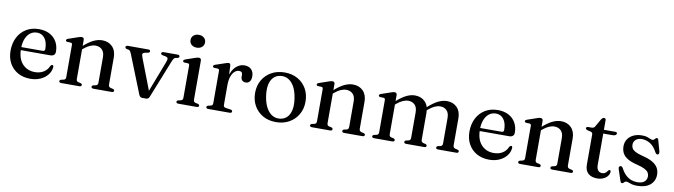

<svg xmlns="http://www.w3.org/2000/svg" viewBox="-35 -1270 6526 1860"><g transform="rotate(10 3228.0 -340.5)"><path d="M474 -290Q474 -268.5 461.5 -257.2Q449 -246 424.5 -246H106V-276H344.5Q368 -276 368 -296.5Q368 -365 339.2 -402.8Q310.5 -440.5 263 -440.5Q225 -440.5 196.2 -418.8Q167.5 -397 151.5 -357.2Q135.5 -317.5 135.5 -263Q135.5 -163.5 183 -111.8Q230.5 -60 307 -60Q356.5 -60 392.8 -83Q429 -106 443.5 -144Q449.5 -151.5 453.5 -154.5Q457.5 -157.5 462 -157.5Q468.5 -157.5 471.5 -152Q474.5 -146.5 474 -139Q471 -97.5 444.5 -63.2Q418 -29 373.8 -8.8Q329.5 11.5 273.5 11.5Q204 11.5 151.2 -17.8Q98.5 -47 68.8 -100Q39 -153 39 -224.5Q39 -297.5 68 -354.5Q97 -411.5 150.2 -444.2Q203.5 -477 276.5 -477Q337 -477 381.5 -453.2Q426 -429.5 450 -387.2Q474 -345 474 -290Z M719 -449V-65.5Q719 -52.5 724 -46Q729 -39.5 738.5 -37L761.5 -32Q776.5 -27 776.5 -16Q776.5 0 754.5 0H576Q565.5 0 560.5 -4.2Q555.5 -8.5 555.5 -15.5Q555.5 -21 559.2 -25Q563 -29 571.5 -31.5L596 -37Q605.5 -39.5 610.2 -46Q615 -52.5 615 -65V-380.5Q615 -391 611.5 -395.8Q608 -400.5 600 -401.5L565.5 -403Q557.5 -404 554 -407.5Q550.5 -411 550.5 -416Q550.5 -422.5 554.5 -426.2Q558.5 -430 569 -434L655 -463.5Q669.5 -469 678.8 -471.2Q688 -473.5 695.5 -473.5Q707.5 -473.5 713.2 -467Q719 -460.5 719 -449ZM705.5 -344 687 -362.5 708.5 -381.5Q767.5 -434.5 812 -455.8Q856.5 -477 897 -477Q959.5 -477 997.5 -438Q1035.5 -399 1035.5 -331V-67.5Q1035.5 -53.5 1041 -46.5Q1046.5 -39.5 1057 -36.5L1078.5 -31.5Q1086.5 -29.5 1090.5 -25.5Q1094.5 -21.5 1094.5 -15.5Q1094.5 -8.5 1089.5 -4.2Q1084.5 0 1073.5 0H894.5Q872.5 0 872.5 -16Q872.5 -27 887.5 -32L911.5 -37Q922 -39.5 926.8 -46.8Q931.5 -54 931.5 -67.5V-315.5Q931.5 -365.5 906.8 -390.2Q882 -415 841.5 -415Q816.5 -415 787.8 -402.5Q759 -390 726.5 -362.5Z M1411.5 5.5H1375.5Q1363.5 5.5 1355.2 -0.8Q1347 -7 1342 -19.5L1191.5 -397Q1183.5 -416 1177.8 -422.8Q1172 -429.5 1164 -431L1145 -435Q1136 -437.5 1132.5 -441.2Q1129 -445 1129 -451.5Q1129 -458.5 1134.5 -462.8Q1140 -467 1149.5 -467H1350.5Q1371 -467 1371 -451.5Q1371 -445.5 1367.2 -441.5Q1363.5 -437.5 1353.5 -435.5L1332.5 -431.5Q1307.5 -427 1303 -416.2Q1298.5 -405.5 1309.5 -377.5L1435.5 -51L1413 -38L1543 -376.5Q1554 -405 1549.2 -416.2Q1544.5 -427.5 1520 -431.5L1498.5 -435.5Q1489 -437.5 1485 -441.2Q1481 -445 1481 -451.5Q1481 -459 1486.5 -463Q1492 -467 1501.5 -467H1640Q1649.5 -467 1655 -462.8Q1660.5 -458.5 1660.5 -451.5Q1660.5 -445.5 1657 -441.5Q1653.5 -437.5 1643.5 -435L1625 -432Q1615.5 -430 1608 -419.8Q1600.5 -409.5 1590.5 -383.5L1444.5 -17.5Q1439 -4 1430.5 0.8Q1422 5.5 1411.5 5.5Z M1871.5 -449V-65.5Q1871.5 -52.5 1876.5 -46Q1881.5 -39.5 1891 -37L1914 -32Q1922.5 -29.5 1926.5 -25.5Q1930.5 -21.5 1930.5 -15.5Q1930.5 -8.5 1925.5 -4.2Q1920.5 0 1909.5 0H1728.5Q1718 0 1712.8 -4.2Q1707.5 -8.5 1707.5 -15.5Q1707.5 -21 1711.5 -25Q1715.5 -29 1723.5 -31.5L1748 -37Q1757.5 -39.5 1762.5 -46Q1767.5 -52.5 1767.5 -65V-380.5Q1767.5 -391 1764 -395.8Q1760.5 -400.5 1752 -401.5L1718 -403Q1710 -404 1706.5 -407.5Q1703 -411 1703 -416Q1703 -422.5 1707 -426.2Q1711 -430 1721 -434L1807 -463.5Q1822.5 -469 1831.5 -471.2Q1840.5 -473.5 1847 -473.5Q1859.5 -473.5 1865.5 -467Q1871.5 -460.5 1871.5 -449ZM1809 -565.5Q1777.5 -565.5 1757.8 -583.2Q1738 -601 1738 -628.5Q1738 -656.5 1757.8 -674Q1777.5 -691.5 1809 -691.5Q1841 -691.5 1861 -674Q1881 -656.5 1881 -628.5Q1881 -601 1861 -583.2Q1841 -565.5 1809 -565.5Z M2149.5 -259Q2149.5 -330 2170.2 -378.5Q2191 -427 2224.2 -452Q2257.5 -477 2295 -477Q2339.5 -477 2364 -452.5Q2388.5 -428 2388.5 -384.5Q2388.5 -350.5 2373.8 -333Q2359 -315.5 2336 -315.5Q2313 -315.5 2300.2 -328.5Q2287.5 -341.5 2287.5 -364.5V-381.5Q2287.5 -398.5 2279.5 -406.8Q2271.5 -415 2253.5 -415Q2232 -415 2211.8 -397.8Q2191.5 -380.5 2178.8 -346Q2166 -311.5 2166 -259ZM2160.5 -449 2166 -327.5V-65.5Q2166 -53.5 2171.5 -47.2Q2177 -41 2190.5 -39L2235.5 -32.5Q2245.5 -31.5 2250.2 -27.2Q2255 -23 2255 -15.5Q2255 -8.5 2249.5 -4.2Q2244 0 2233.5 0H2022.5Q2012 0 2007 -4.2Q2002 -8.5 2002 -15.5Q2002 -21.5 2006 -25.5Q2010 -29.5 2018 -31.5L2042.5 -37Q2052 -39.5 2056.8 -45.8Q2061.5 -52 2061.5 -65V-380Q2061.5 -390.5 2058 -395.2Q2054.5 -400 2046.5 -401L2012 -402.5Q2004 -403.5 2000.5 -407Q1997 -410.5 1997 -415.5Q1997 -421.5 2001 -425.8Q2005 -430 2015.5 -433.5L2100 -462Q2118.5 -469 2127.5 -471Q2136.5 -473 2142 -473Q2150.5 -473 2155 -467.5Q2159.5 -462 2160.5 -449Z M2693 -477Q2765.5 -477 2821 -445.8Q2876.5 -414.5 2907.8 -359.2Q2939 -304 2939 -232Q2939 -162 2907.2 -107Q2875.5 -52 2819.2 -20.2Q2763 11.5 2689 11.5Q2616.5 11.5 2561.2 -19.8Q2506 -51 2474.5 -106.2Q2443 -161.5 2443 -233Q2443 -304 2474.8 -359Q2506.5 -414 2562.8 -445.5Q2619 -477 2693 -477ZM2727 -28.5Q2768.5 -34.5 2794.5 -62.5Q2820.5 -90.5 2829.5 -138.5Q2838.5 -186.5 2827.5 -252Q2817 -317.5 2792.5 -360.8Q2768 -404 2733 -423.5Q2698 -443 2655.5 -437Q2614 -431 2587.8 -402.8Q2561.5 -374.5 2552.8 -326.8Q2544 -279 2554.5 -213.5Q2565 -148.5 2589.8 -105Q2614.5 -61.5 2649.5 -42Q2684.5 -22.5 2727 -28.5Z M3185.5 -449V-65.5Q3185.5 -52.5 3190.5 -46Q3195.5 -39.5 3205 -37L3228 -32Q3243 -27 3243 -16Q3243 0 3221 0H3042.5Q3032 0 3027 -4.2Q3022 -8.5 3022 -15.5Q3022 -21 3025.8 -25Q3029.5 -29 3038 -31.5L3062.5 -37Q3072 -39.5 3076.8 -46Q3081.5 -52.5 3081.5 -65V-380.5Q3081.5 -391 3078 -395.8Q3074.5 -400.5 3066.5 -401.5L3032 -403Q3024 -404 3020.5 -407.5Q3017 -411 3017 -416Q3017 -422.5 3021 -426.2Q3025 -430 3035.5 -434L3121.5 -463.5Q3136 -469 3145.2 -471.2Q3154.5 -473.5 3162 -473.5Q3174 -473.5 3179.8 -467Q3185.5 -460.5 3185.5 -449ZM3172 -344 3153.5 -362.5 3175 -381.5Q3234 -434.5 3278.5 -455.8Q3323 -477 3363.5 -477Q3426 -477 3464 -438Q3502 -399 3502 -331V-67.5Q3502 -53.5 3507.5 -46.5Q3513 -39.5 3523.5 -36.5L3545 -31.5Q3553 -29.5 3557 -25.5Q3561 -21.5 3561 -15.5Q3561 -8.5 3556 -4.2Q3551 0 3540 0H3361Q3339 0 3339 -16Q3339 -27 3354 -32L3378 -37Q3388.5 -39.5 3393.2 -46.8Q3398 -54 3398 -67.5V-315.5Q3398 -365.5 3373.2 -390.2Q3348.5 -415 3308 -415Q3283 -415 3254.2 -402.5Q3225.5 -390 3193 -362.5Z M3797 -449V-65.5Q3797 -52.5 3802 -46Q3807 -39.5 3816.5 -37L3839.5 -32Q3854.5 -27 3854.5 -16Q3854.5 0 3832.5 0H3654Q3643.5 0 3638.5 -4.2Q3633.5 -8.5 3633.5 -15.5Q3633.5 -21 3637.2 -25Q3641 -29 3649.5 -31.5L3674 -37Q3683.5 -39.5 3688.2 -46Q3693 -52.5 3693 -65V-380.5Q3693 -391 3689.5 -395.8Q3686 -400.5 3678 -401.5L3643.5 -403Q3635.5 -404 3632 -407.5Q3628.5 -411 3628.5 -416Q3628.5 -422.5 3632.5 -426.2Q3636.5 -430 3647 -434L3733 -463.5Q3747.5 -469 3756.8 -471.2Q3766 -473.5 3773.5 -473.5Q3785.5 -473.5 3791.2 -467Q3797 -460.5 3797 -449ZM3783.5 -344 3765 -362.5 3786.5 -381.5Q3846 -434.5 3889.8 -455.8Q3933.5 -477 3974 -477Q4036.5 -477 4074 -438Q4111.5 -399 4111.5 -331V-67.5Q4111.5 -53.5 4117.2 -46.5Q4123 -39.5 4133 -36.5L4154 -31.5Q4168.5 -26.5 4168.5 -16Q4168.5 0 4147.5 0H3970.5Q3949 0 3949 -16Q3949 -27 3963.5 -32L3987.5 -37Q3998 -39.5 4002.8 -46.8Q4007.5 -54 4007.5 -67.5V-315.5Q4007.5 -365.5 3983.2 -390.2Q3959 -415 3918.5 -415Q3893.5 -415 3865.2 -402.5Q3837 -390 3804.5 -362.5ZM4097 -344 4079 -362.5 4100.5 -381.5Q4159.5 -434.5 4203.5 -455.8Q4247.5 -477 4288 -477Q4350 -477 4387.8 -438Q4425.5 -399 4425.5 -331V-67.5Q4425.5 -53.5 4431 -46.5Q4436.5 -39.5 4447 -36.5L4468.5 -31.5Q4476.5 -29.5 4480.5 -25.5Q4484.5 -21.5 4484.5 -15.5Q4484.5 -8.5 4479.5 -4.2Q4474.5 0 4463.5 0H4284.5Q4262.5 0 4262.5 -16Q4262.5 -27 4277.5 -32L4301.5 -37Q4312 -39.5 4316.8 -46.8Q4321.5 -54 4321.5 -67.5V-315.5Q4321.5 -365.5 4297.2 -390.2Q4273 -415 4232.5 -415Q4207.5 -415 4179.2 -402.5Q4151 -390 4118.5 -362.5Z M4988 -290Q4988 -268.5 4975.5 -257.2Q4963 -246 4938.5 -246H4620V-276H4858.5Q4882 -276 4882 -296.5Q4882 -365 4853.2 -402.8Q4824.5 -440.5 4777 -440.5Q4739 -440.5 4710.2 -418.8Q4681.5 -397 4665.5 -357.2Q4649.5 -317.5 4649.5 -263Q4649.5 -163.5 4697 -111.8Q4744.5 -60 4821 -60Q4870.5 -60 4906.8 -83Q4943 -106 4957.5 -144Q4963.5 -151.5 4967.5 -154.5Q4971.5 -157.5 4976 -157.5Q4982.5 -157.5 4985.5 -152Q4988.5 -146.5 4988 -139Q4985 -97.5 4958.5 -63.2Q4932 -29 4887.8 -8.8Q4843.5 11.5 4787.5 11.5Q4718 11.5 4665.2 -17.8Q4612.5 -47 4582.8 -100Q4553 -153 4553 -224.5Q4553 -297.5 4582 -354.5Q4611 -411.5 4664.2 -444.2Q4717.5 -477 4790.5 -477Q4851 -477 4895.5 -453.2Q4940 -429.5 4964 -387.2Q4988 -345 4988 -290Z M5233 -449V-65.5Q5233 -52.5 5238 -46Q5243 -39.5 5252.5 -37L5275.5 -32Q5290.5 -27 5290.5 -16Q5290.5 0 5268.5 0H5090Q5079.5 0 5074.5 -4.2Q5069.5 -8.5 5069.5 -15.5Q5069.5 -21 5073.2 -25Q5077 -29 5085.5 -31.5L5110 -37Q5119.5 -39.5 5124.2 -46Q5129 -52.5 5129 -65V-380.5Q5129 -391 5125.5 -395.8Q5122 -400.5 5114 -401.5L5079.5 -403Q5071.5 -404 5068 -407.5Q5064.5 -411 5064.5 -416Q5064.5 -422.5 5068.5 -426.2Q5072.5 -430 5083 -434L5169 -463.5Q5183.5 -469 5192.8 -471.2Q5202 -473.5 5209.5 -473.5Q5221.5 -473.5 5227.2 -467Q5233 -460.5 5233 -449ZM5219.5 -344 5201 -362.5 5222.5 -381.5Q5281.5 -434.5 5326 -455.8Q5370.5 -477 5411 -477Q5473.5 -477 5511.5 -438Q5549.5 -399 5549.5 -331V-67.5Q5549.5 -53.5 5555 -46.5Q5560.5 -39.5 5571 -36.5L5592.5 -31.5Q5600.5 -29.5 5604.5 -25.5Q5608.5 -21.5 5608.5 -15.5Q5608.5 -8.5 5603.5 -4.2Q5598.5 0 5587.5 0H5408.5Q5386.5 0 5386.5 -16Q5386.5 -27 5401.5 -32L5425.5 -37Q5436 -39.5 5440.8 -46.8Q5445.5 -54 5445.5 -67.5V-315.5Q5445.5 -365.5 5420.8 -390.2Q5396 -415 5355.5 -415Q5330.5 -415 5301.8 -402.5Q5273 -390 5240.5 -362.5Z M5708 -428 5679.5 -434.5Q5668 -438 5663.5 -442.2Q5659 -446.5 5659 -452Q5659 -459.5 5664.2 -463.2Q5669.5 -467 5678 -467H5711Q5723.5 -467 5731.2 -471Q5739 -475 5745 -485.5L5787.5 -560Q5794.5 -570.5 5801.5 -575.5Q5808.5 -580.5 5816 -580.5Q5824 -580.5 5828.5 -575.5Q5833 -570.5 5833 -561V-122Q5833 -87 5847.5 -68.8Q5862 -50.5 5887 -50.5Q5904.5 -50.5 5914.8 -56.5Q5925 -62.5 5931 -70.2Q5937 -78 5942.2 -84.5Q5947.5 -91 5955 -92.5Q5960.5 -93 5964 -89Q5967.5 -85 5967 -76.5Q5966.5 -54.5 5951.2 -35Q5936 -15.5 5909.5 -3.5Q5883 8.5 5848.5 8.5Q5793.5 8.5 5761.2 -19.8Q5729 -48 5729 -105.5V-400.5Q5729 -412 5724.5 -418.2Q5720 -424.5 5708 -428ZM5787.5 -430V-467H5943.5Q5953 -467 5958.2 -463.5Q5963.5 -460 5963.5 -452.5Q5963.5 -443 5953.5 -436.5Q5943.5 -430 5922.5 -430Z M6212 -442.5Q6174.5 -442.5 6152.5 -423Q6130.5 -403.5 6130.5 -372.5Q6130.5 -353 6139.8 -337.2Q6149 -321.5 6172.5 -308.8Q6196 -296 6239.5 -284.5Q6307.5 -268.5 6346 -245.5Q6384.5 -222.5 6400.2 -193Q6416 -163.5 6416 -128Q6416 -65 6370.8 -26.8Q6325.5 11.5 6242.5 11.5Q6211.5 11.5 6191.2 6Q6171 0.5 6158 -5Q6145 -10.5 6135.5 -10.5Q6125.5 -10.5 6119.5 -5Q6113.5 0.5 6108 6Q6102.5 11.5 6094 11.5Q6087.5 11.5 6084 7.8Q6080.5 4 6077 -6L6041 -114Q6037 -127 6038.5 -135.5Q6040 -144 6049 -147Q6057.5 -150.5 6064 -147Q6070.5 -143.5 6076 -135Q6098 -93 6123.8 -68.5Q6149.5 -44 6178 -33.5Q6206.5 -23 6237 -23Q6284.5 -23 6308 -43.2Q6331.5 -63.5 6331.5 -96.5Q6331.5 -116.5 6321.5 -133Q6311.5 -149.5 6285.2 -163.5Q6259 -177.5 6210 -189.5Q6150 -204 6114.5 -225Q6079 -246 6063.2 -275.2Q6047.5 -304.5 6047.5 -343.5Q6047.5 -383 6067.2 -413Q6087 -443 6123 -460.2Q6159 -477.5 6207.5 -477.5Q6238.5 -477.5 6258 -471.2Q6277.5 -465 6290.2 -458.8Q6303 -452.5 6312.5 -452.5Q6322.5 -452.5 6328.8 -458.8Q6335 -465 6340.5 -471Q6346 -477 6353.5 -477Q6359 -477 6363 -473.2Q6367 -469.5 6369 -459.5L6397.5 -358Q6400.5 -344 6399.5 -335Q6398.5 -326 6389.5 -322.5Q6381 -319.5 6374.8 -324Q6368.5 -328.5 6361.5 -339.5Q6332.5 -395.5 6293 -419Q6253.5 -442.5 6212 -442.5Z"/></g></svg>

Font: Fraunces 28pt
Style: Regular
Weight: 400
Version: Version 1.000;[b76b70a41]